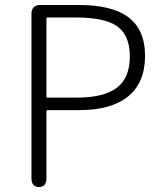

<svg xmlns="http://www.w3.org/2000/svg" viewBox="-20 -749 652 769"><path d="M136 0Q106 0 106 -36V-693Q106 -729 142 -729H295Q425 -729 490 -683Q561 -633 561 -525Q561 -417 491 -361Q423 -308 299 -308H171Q166 -308 166 -303V-36Q166 0 136 0ZM166 -363Q166 -358 171 -358H287Q396 -358 448 -397.5Q500 -437 500 -523.5Q500 -610 446 -646Q396 -679 283 -679H171Q166 -679 166 -674Z"/></svg>

Font: Resource Han Rounded CN Light
Style: Regular
Weight: 300
Designer: Cyano Hao (round all glyphs); Ryoko NISHIZUKA 西塚涼子 (kana, bopomofo & ideographs); Paul D. Hunt (Latin, Greek & Cyrillic)
Foundry: Cyano Hao
Version: 0.990